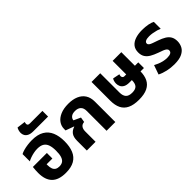

<svg xmlns="http://www.w3.org/2000/svg" viewBox="40 -1554 2330 2330"><g transform="rotate(-45 1205.0 -389.5)"><path d="M288 13Q166 13 107 -46.5Q48 -106 48 -223Q48 -243 49.5 -271.5Q51 -300 54 -322H294V-227H195V-213Q195 -173 205 -147.5Q215 -122 235.5 -110Q256 -98 287 -98Q321 -98 344.5 -113Q368 -128 380.5 -164Q393 -200 393 -263Q393 -322 379.5 -361.5Q366 -401 334.5 -421Q303 -441 248 -441Q218 -441 186 -434.5Q154 -428 125.5 -418Q97 -408 76 -396V-521Q98 -533 130.5 -542Q163 -551 201 -556Q239 -561 276 -561Q373 -561 432.5 -525.5Q492 -490 519.5 -425Q547 -360 547 -271Q547 -180 520.5 -116.5Q494 -53 437 -20Q380 13 288 13Z M365 -624Q318 -624 291 -638Q264 -652 252.5 -673.5Q241 -695 241 -719Q241 -736 246 -755.5Q251 -775 261 -792L370 -778Q368 -771 366.5 -763.5Q365 -756 365 -750Q365 -736 373.5 -728.5Q382 -721 402 -721H617V-624Z M658 0V-167Q658 -230 683 -264Q708 -298 754 -312L755 -316L648 -355V-381Q648 -430 677 -471Q706 -512 762.5 -536.5Q819 -561 900 -561Q976 -561 1031 -537.5Q1086 -514 1116.5 -467.5Q1147 -421 1147 -350V0H997V-341Q997 -391 970.5 -416Q944 -441 896 -441Q850 -441 827 -421.5Q804 -402 802 -374L891 -333L880 -268Q844 -266 826 -242Q808 -218 808 -177V0Z M1543 13Q1452 13 1395.5 -14.5Q1339 -42 1313 -95Q1287 -148 1287 -225V-548H1436V-217Q1436 -162 1461.5 -134Q1487 -106 1545 -106Q1601 -106 1625 -132.5Q1649 -159 1649 -217V-548H1798V-225Q1798 -148 1772 -95Q1746 -42 1690 -14.5Q1634 13 1543 13ZM1607 -218Q1560 -218 1532.5 -233.5Q1505 -249 1494 -273.5Q1483 -298 1483 -323Q1483 -341 1488 -361Q1493 -381 1503 -393L1592 -375Q1589 -369 1587.5 -361.5Q1586 -354 1586 -347Q1586 -334 1594 -324.5Q1602 -315 1616 -315H1856V-218Z M2150 13Q2091 13 2031.5 0Q1972 -13 1926 -37L1968 -156Q1988 -145 2016 -133Q2044 -121 2077 -113Q2110 -105 2144 -105Q2184 -105 2204.5 -116.5Q2225 -128 2225 -152Q2225 -170 2211.5 -181.5Q2198 -193 2172 -203.5Q2146 -214 2110 -226Q2057 -245 2019 -267Q1981 -289 1960.5 -321Q1940 -353 1940 -401Q1940 -456 1968 -491Q1996 -526 2047 -543.5Q2098 -561 2166 -561Q2222 -561 2267 -552Q2312 -543 2337 -529V-411Q2320 -419 2292.5 -427Q2265 -435 2233.5 -440.5Q2202 -446 2173 -446Q2132 -446 2111 -435Q2090 -424 2090 -404Q2090 -388 2104.5 -377Q2119 -366 2147 -356.5Q2175 -347 2214 -333Q2266 -315 2302 -293Q2338 -271 2356.5 -239Q2375 -207 2375 -160Q2375 -115 2354.5 -75.5Q2334 -36 2285 -11.5Q2236 13 2150 13Z"/></g></svg>

Font: Noto Sans Thai
Style: Bold
Weight: 700
Designer: Monotype Design Team
Foundry: Monotype Imaging Inc.
Version: Version 2.001